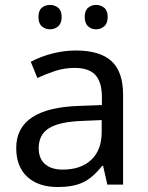

<svg xmlns="http://www.w3.org/2000/svg" viewBox="-20 -750 601 780"><path d="M416 0 398.9 -76.2H395Q355 -25.9 315.2 -8.1Q275.4 9.8 214.8 9.8Q135.7 9.8 90.8 -31.7Q45.9 -73.2 45.9 -148.9Q45.9 -312 303.2 -319.8L394 -323.2V-355Q394 -416 367.7 -445.1Q341.3 -474.1 283.2 -474.1Q240.7 -474.1 202.9 -461.4Q165 -448.7 131.8 -433.1L105 -499Q145.5 -520.5 193.4 -532.7Q241.2 -544.9 288.1 -544.9Q385.3 -544.9 432.6 -502Q480 -459 480 -365.2V0ZM234.9 -61Q308.6 -61 350.8 -100.8Q393.1 -140.6 393.1 -213.9V-262.2L314 -258.8Q221.7 -255.4 179.4 -229.5Q137.2 -203.6 137.2 -147.9Q137.2 -106 162.8 -83.5Q188.5 -61 234.9 -61ZM136.2 -681.2Q136.2 -707 149.9 -718.5Q163.6 -730 183.1 -730Q202.1 -730 216.3 -718.5Q230.5 -707 230.5 -681.2Q230.5 -655.3 216.3 -643.1Q202.1 -630.9 183.1 -630.9Q163.6 -630.9 149.9 -643.1Q136.2 -655.3 136.2 -681.2ZM324.2 -681.2Q324.2 -707 337.9 -718.5Q351.6 -730 370.1 -730Q389.2 -730 403.3 -718.5Q417.5 -707 417.5 -681.2Q417.5 -655.3 403.3 -643.1Q389.2 -630.9 370.1 -630.9Q351.6 -630.9 337.9 -643.1Q324.2 -655.3 324.2 -681.2Z"/></svg>

Font: Noto Sans Historic
Style: Regular
Weight: 400
Designer: Monotype Design Team
Foundry: Monotype Imaging Inc.
Version: Version 0.71 uh